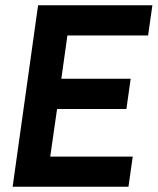

<svg xmlns="http://www.w3.org/2000/svg" viewBox="-20 -706 596 726"><path d="M27.8 0 124 -686H556.2L540 -571.8H234.9L211.9 -408.2H474.1L458 -293.9H195.8L169.9 -113.8H481.9L465.8 0Z"/></svg>

Font: Archivo Narrow
Style: Bold Italic
Weight: 700
Italic angle: -8°
Designer: Hector Gatti
Foundry: Hector Gatti
Version: 1.002; ttfautohint (v0.8)